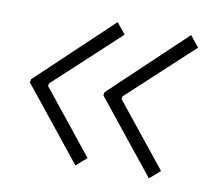

<svg xmlns="http://www.w3.org/2000/svg" viewBox="-60 -565 707 622"><g transform="rotate(10 293.0 -254.5)"><path d="M225.1 -13.7 33.2 -252.9 35.2 -263.7 279.3 -494.6 308.6 -458.5 94.7 -260.3 93.3 -251.5 259.8 -43.9ZM466.8 -13.7 274.9 -252.9 276.9 -263.7 521 -494.6 550.3 -458.5 336.4 -260.3 335 -251.5 501.5 -43.9Z"/></g></svg>

Font: Cascadia Mono NF ExtraLight
Style: Italic
Weight: 200
Italic angle: -10°
Monospace: yes
Designer: Aaron Bell
Foundry: Saja Typeworks
Version: Version 2404.023; ttfautohint (v1.8.4)